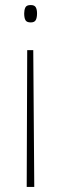

<svg xmlns="http://www.w3.org/2000/svg" viewBox="-20 -550 243 762"><path d="M127 -497Q127 -480 122 -470.5Q117 -461 102 -461Q86 -461 81 -470Q76 -479 76 -497Q76 -510 80.5 -520Q85 -530 102 -530Q117 -530 122 -521Q127 -512 127 -497ZM88 -351H112L116 192H86Z"/></svg>

Font: Noto Sans Gurmukhi UI Condensed Thin
Style: Regular
Weight: 100
Width: 3
Designer: Jelle Bosma - Monotype Design Team
Foundry: Monotype Imaging Inc.
Version: Version 2.004; ttfautohint (v1.8.4.7-5d5b)